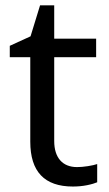

<svg xmlns="http://www.w3.org/2000/svg" viewBox="-20 -679 401 709"><path d="M264.2 -62C211.4 -62 180.2 -96.2 180.2 -158.2V-467.8H335V-536.1H180.2V-659.2H127.9L92.8 -544.9L16.1 -509.8V-467.8H91.8V-155.8C91.8 -45.4 144 9.8 249 9.8C266.6 9.8 284.2 8.3 301.3 4.9C318.4 1.5 330.6 -2.4 338.9 -5.9V-73.2C331.1 -70.3 319.3 -67.9 304.2 -65.4C289.1 -63 275.4 -62 264.2 -62Z"/></svg>

Font: Noto Reveo Sans
Style: Regular
Weight: 400
Designer: Monotype Design team
Foundry: Monotype Imaging Inc.
Version: Version 1.04